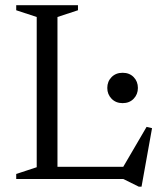

<svg xmlns="http://www.w3.org/2000/svg" viewBox="-20 -690 625 740"><path d="M525.5 29.5H515L455.5 0H151.5V-47H517.5L446.5 -32.5L545 -201L566 -196ZM201.5 -624.5V0H42.5V-19.5L121.5 -45.5V-624.5L42.5 -650.5V-670H280.5V-650.5ZM452.5 -292.5Q426.5 -292.5 410 -309.5Q393.5 -326.5 393.5 -351Q393.5 -376 410 -392.8Q426.5 -409.5 452.5 -409.5Q479 -409.5 495.2 -392.8Q511.5 -376 511.5 -351Q511.5 -326.5 495.2 -309.5Q479 -292.5 452.5 -292.5Z"/></svg>

Font: Newsreader Text
Style: Regular
Weight: 400
Designer: Hugues Gentile
Foundry: Production Type
Version: Version 1.001